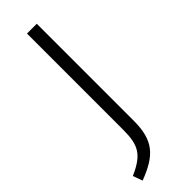

<svg xmlns="http://www.w3.org/2000/svg" viewBox="-270 -698 831 831"><g transform="rotate(-45 145.5 -283.0)"><path d="M185 -685H125V-95C125 -2 104 35 13 75L29 119C141 76 185 30 185 -92Z"/></g></svg>

Font: FiraGO Light
Style: Regular
Weight: 300
Designer: bBox Type
Foundry: bBox Type GmbH
Version: Version 1.001;PS 001.001;hotconv 1.0.88;makeotf.lib2.5.64775